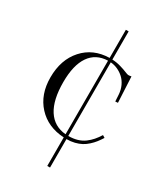

<svg xmlns="http://www.w3.org/2000/svg" viewBox="-184 -750 783 900"><g transform="rotate(30 207.5 -299.5)"><path d="M239 69H224V-85.5Q135.8 -90.2 82.5 -148.2Q29.2 -206.2 29.2 -298.2Q29.2 -394.5 82.8 -454.1Q136.2 -513.8 224 -515.8V-668H239V-515.5Q262.8 -514.5 285 -508Q307.2 -501.5 321.2 -495.6Q335.2 -489.8 339.8 -489.8Q346.5 -489.8 356 -491.8L363 -353L349 -352L346.8 -388.5Q345.2 -413.2 335.5 -434.1Q325.8 -455 310.6 -468.8Q295.5 -482.5 277.1 -490.8Q258.8 -499 239 -500.5V-102Q265.2 -102 286.9 -108.4Q308.5 -114.8 325 -127.1Q341.5 -139.5 353.6 -153.5Q365.8 -167.5 378 -187L390.8 -179Q380.2 -162.2 370.1 -149.4Q360 -136.5 346.1 -123.9Q332.2 -111.2 317 -103.1Q301.8 -95 281.9 -90Q262 -85 239 -85ZM224 -500.8Q159.8 -498.8 126.1 -449.9Q92.5 -401 92.5 -309.2Q92.5 -212.8 126.1 -160.4Q159.8 -108 224 -102.5Z"/></g></svg>

Font: FogtwoNo5
Style: Regular
Weight: 400
Designer: gluk (gluksza@wp.pl)
Foundry: gluk (gluksza@wp.pl)
Version: Version 0.87